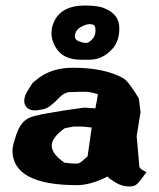

<svg xmlns="http://www.w3.org/2000/svg" viewBox="-20 -676 580 701"><path d="M291 -655.8Q338.9 -655.8 361.8 -645.5Q415.5 -623.5 415.5 -575.2V-569.8Q415.5 -527.3 391.6 -499Q355.5 -458 307.1 -458H274.4Q208 -458 181.6 -505.9Q168 -530.8 168 -553.5Q168 -576.2 176.3 -594.2Q201.7 -655.8 291 -655.8ZM293.9 -519Q303.2 -519 315.9 -531.7Q328.6 -544.4 328.6 -563Q328.6 -581.5 322.8 -584.5Q316.9 -587.9 306.6 -587.9Q296.4 -587.9 279.3 -579.6Q253.4 -567.4 253.4 -542Q253.4 -524.4 293 -519ZM314.9 -210.4Q284.2 -213.9 275.9 -213.9H248.5L216.8 -208Q168.9 -174.3 168.9 -144.3Q168.9 -114.3 215.3 -82Q242.7 -78.6 256.8 -78.6Q266.1 -78.6 269 -80.6Q276.4 -84.5 281.2 -88.9Q291.5 -98.1 299.8 -105Q307.1 -158.2 314.9 -210.4ZM328.1 -280.3Q334 -308.1 337.4 -332Q309.6 -340.8 292 -340.8H266.6L229.5 -339.4Q210 -334 198.7 -321.8Q162.1 -282.7 140.6 -277.8Q118.7 -272.9 107.9 -272.9Q79.1 -272.9 70.3 -295.9Q68.4 -301.3 68.4 -305.7Q68.4 -323.7 78.1 -339.8Q87.9 -355.5 91.8 -362.3Q98.1 -373 103.8 -377.4Q109.4 -381.8 112.3 -384.3Q165.5 -428.7 245.6 -428.7Q361.3 -428.7 429.7 -390.6Q447.3 -381.8 486.3 -317.9L486.8 -316.9L493.2 -267.1L479 -179.2L488.8 -67.9Q489.3 -64 495.6 -58.1L514.6 -47.4Q484.9 -5.4 475.3 -0.2Q465.8 4.9 453.1 4.9H452.1Q426.3 4.9 403.1 -9Q379.9 -22.9 377.4 -26.4Q375 -29.8 373.5 -31.7Q310.1 0 261.7 0Q26.4 0 25.4 -126.5Q25.4 -143.6 40.8 -188Q56.2 -232.4 87.6 -246.3Q119.1 -260.3 287.6 -283.2Z"/></svg>

Font: Drukaatie burti
Style: Heavy
Weight: 800
Version: Version 0.14